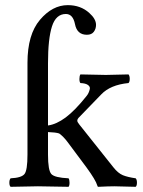

<svg xmlns="http://www.w3.org/2000/svg" viewBox="-20 -718 552 740"><path d="M85.9 -476.1Q85.9 -585 134 -641.6Q182.1 -698.2 241.2 -698.2Q291 -698.2 324.2 -668Q350.1 -645 350.1 -622.1Q350.1 -606.9 341.6 -595.5Q333 -584 314.9 -584Q276.9 -584 269 -625Q261.2 -664.1 233.9 -664.1Q195.8 -664.1 180.4 -616.5Q165 -568.8 165 -474.1V-234.4Q197.3 -238.8 232.9 -265.1Q269 -292 313 -347.2Q317.9 -353 321 -359.6Q324.2 -366.2 326.2 -375Q328.1 -383.8 319.1 -390.4Q310.1 -397 290 -397.9Q286.1 -401.9 286.1 -413.8Q286.1 -425.8 290 -431.2Q364.3 -429.2 388.2 -429.2Q401.4 -429.2 475.1 -431.2Q480 -426.3 480 -414.1Q480 -401.9 475.1 -397.9Q405.3 -391.1 370.1 -354L282.2 -263.2Q278.3 -259.3 277.8 -252.9Q277.8 -248 285.2 -238.8L417 -73.2Q435.1 -50.3 453.6 -42.7Q472.2 -35.2 502.9 -30.8Q507.8 -25.9 507.8 -13.9Q507.8 -2 502.9 2Q442.9 0 420.9 0Q398.9 0 358.9 2Q356 2 355 -2.9Q349.1 -23.9 313 -73.2L240.2 -170.9Q224.1 -192.4 208 -203.6Q194.8 -208 165 -209V-122.1Q165 -61 178 -47.1Q190.9 -33.2 244.1 -30.8Q248 -25.9 248 -13.9Q248 -2 244.1 2Q158.2 0 126 0Q105 0 21 2Q16.1 -2 16.1 -13.9Q16.1 -25.9 21 -30.8Q63 -32.7 74.5 -47.4Q85.9 -62 85.9 -122.1Z"/></svg>

Font: Linux Libertine Capitals
Style: Small Caps
Weight: 400
Designer: Philipp H. Poll
Foundry: Philipp H. Poll
Version: Version 5.1.3